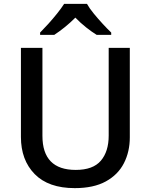

<svg xmlns="http://www.w3.org/2000/svg" viewBox="-20 -961 779 991"><path d="M650 -252Q650 -178 619.5 -118.5Q589 -59 526 -24.5Q463 10 366 10Q230 10 159 -62.5Q88 -135 88 -254V-714H199V-260Q199 -172 242 -128Q285 -84 371 -84Q460 -84 500.5 -131.5Q541 -179 541 -261V-714H650ZM429 -941Q441 -919 463.5 -891.5Q486 -864 510.5 -837.5Q535 -811 554 -793V-781H479Q453 -797 424 -820Q395 -843 369 -870Q342 -843 314 -820.5Q286 -798 260 -781H187V-793Q206 -812 229.5 -838Q253 -864 275 -891.5Q297 -919 311 -941Z"/></svg>

Font: Noto Sans Kawi Medium
Style: Regular
Weight: 500
Designer: Fadhl Haqq
Version: Version 1.000